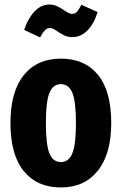

<svg xmlns="http://www.w3.org/2000/svg" viewBox="-20 -805 534 842"><path d="M296.9 -642.1Q275.9 -642.1 257.3 -652.1Q238.8 -662.1 224.6 -672.1Q210.4 -682.1 199.2 -682.1Q186 -682.1 177 -672.6Q168 -663.1 155.8 -641.1L85.9 -673.8Q102.5 -724.1 131.3 -754.6Q160.2 -785.2 196.8 -785.2Q217.8 -785.2 236.3 -774.9Q254.9 -764.6 269.8 -754.4Q284.7 -744.1 295.9 -744.1Q308.6 -744.1 317.4 -753.4Q326.2 -762.7 336.9 -784.2L408.2 -752Q392.1 -700.7 363.3 -671.4Q334.5 -642.1 296.9 -642.1ZM247.1 -547.9Q351.1 -547.9 409.4 -477.1Q467.8 -406.2 467.8 -265.1Q467.8 -130.4 409.2 -56.6Q350.6 17.1 247.1 17.1Q142.6 17.1 84.2 -54.7Q25.9 -126.5 25.9 -266.1Q25.9 -402.8 84.2 -475.3Q142.6 -547.9 247.1 -547.9ZM181.2 -266.1Q181.2 -170.4 196.8 -132.3Q212.4 -94.2 247.1 -94.2Q281.7 -94.2 297.4 -132.8Q313 -171.4 313 -265.1Q313 -359.9 297.4 -397.9Q281.7 -436 247.1 -436Q212.4 -436 196.8 -397.7Q181.2 -359.4 181.2 -266.1Z"/></svg>

Font: Fira Sans Compressed
Style: Bold
Weight: 700
Width: 1
Designer: Carrois Corporate & Edenspiekermann AG
Foundry: Carrois Corporate GbR & Edenspiekermann AG
Version: Version 4.203;PS 004.203;hotconv 1.0.88;makeotf.lib2.5.64775